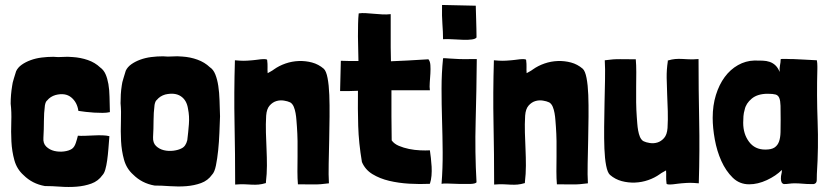

<svg xmlns="http://www.w3.org/2000/svg" viewBox="-20 -741 3350 774"><path d="M294 -194Q291 -181 285.5 -164.5Q280 -148 270 -141Q258 -133 238 -130.5Q218 -128 199 -132.5Q180 -137 166.5 -150Q153 -163 155 -186Q157 -221 157 -253Q157 -285 161 -316Q164 -332 170 -336Q183 -352 204 -358Q243 -368 267 -348.5Q291 -329 296 -294Q309 -292 325.5 -290Q342 -288 359.5 -287Q377 -286 393.5 -286Q410 -286 423 -289Q422 -322 421.5 -350.5Q421 -379 417 -402Q413 -425 405.5 -442Q398 -459 384 -469Q363 -489 334 -499Q305 -509 273 -511Q252 -513 233.5 -511.5Q215 -510 195 -512Q171 -512 147.5 -509Q124 -506 103.5 -498.5Q83 -491 67.5 -480Q52 -469 45 -454Q42 -444 36 -425Q30 -406 29 -395Q23 -359 23 -323Q27 -290 25.5 -250Q24 -210 26 -170.5Q28 -131 38 -95Q48 -59 75 -35Q110 0 161 9Q189 9 223 11.5Q257 14 289 11.5Q321 9 348.5 -1Q376 -11 393 -35Q400 -42 404.5 -57.5Q409 -73 412 -94.5Q415 -116 417 -141Q419 -166 421 -192Q410 -195 393 -195.5Q376 -196 357 -195Q338 -194 321 -193.5Q304 -193 294 -194Z M471 -397Q468 -378 467 -360.5Q466 -343 466 -325Q469 -292 467.5 -252Q466 -212 468 -172.5Q470 -133 480 -97Q490 -61 517 -37Q552 -2 603 7Q631 7 665 9.5Q699 12 731 9.5Q763 7 790.5 -3Q818 -13 835 -37Q845 -47 850.5 -74Q856 -101 859.5 -135Q863 -169 864.5 -206Q866 -243 867 -272Q866 -305 865 -336.5Q864 -368 860 -394.5Q856 -421 848 -441Q840 -461 826 -470Q805 -490 776 -500.5Q747 -511 715 -513Q694 -515 675.5 -513.5Q657 -512 637 -514Q613 -514 589.5 -511Q566 -508 545.5 -500.5Q525 -493 509.5 -482Q494 -471 487 -456Q484 -445 478 -426.5Q472 -408 471 -397ZM646 -360Q685 -369 709 -353Q733 -337 738 -302Q744 -273 741.5 -240.5Q739 -208 735 -176Q729 -151 712 -143Q699 -136 679 -133.5Q659 -131 640.5 -135.5Q622 -140 609 -152.5Q596 -165 597 -188Q599 -223 599 -254.5Q599 -286 603 -318Q606 -334 612 -338Q625 -354 646 -360Z M1057 -499Q1057 -502 1049 -502.5Q1041 -503 1031 -502Q1021 -501 1011 -499.5Q1001 -498 997 -498Q985 -497 977 -496.5Q969 -496 962 -496Q955 -496 947 -496.5Q939 -497 927 -498Q923 -366 925.5 -243Q928 -120 928 3Q952 1 968 2Q984 3 997 3.5Q1010 4 1022.5 3Q1035 2 1052 -3V-7Q1056 -40 1056 -73Q1056 -106 1054.5 -139.5Q1053 -173 1052 -206.5Q1051 -240 1053 -275Q1055 -302 1067 -315.5Q1079 -329 1094 -333.5Q1109 -338 1124.5 -335.5Q1140 -333 1148 -329Q1149 -328 1150 -328Q1151 -328 1152 -327Q1160 -321 1164.5 -310Q1169 -299 1171.5 -285Q1174 -271 1175 -256.5Q1176 -242 1177 -230Q1179 -203 1179.5 -172Q1180 -141 1179.5 -110Q1179 -79 1179 -50Q1179 -21 1181 2Q1216 2 1243.5 2.5Q1271 3 1306 -2Q1304 -36 1305 -81Q1306 -126 1307 -174.5Q1308 -223 1308.5 -270.5Q1309 -318 1307.5 -358Q1306 -398 1300.5 -426.5Q1295 -455 1285 -464Q1264 -482 1238 -489Q1212 -496 1184.5 -495Q1157 -494 1131 -485Q1105 -476 1084 -461Q1079 -457 1071.5 -453Q1064 -449 1059 -446Q1058 -460 1058.5 -471Q1059 -482 1057 -499Z M1426 -687Q1424 -668 1423.5 -644Q1423 -620 1423 -594Q1423 -568 1424 -542.5Q1425 -517 1425 -495Q1409 -495 1391.5 -495Q1374 -495 1354 -496L1351 -374Q1372 -374 1389.5 -374Q1407 -374 1423 -375Q1422 -302 1424 -233.5Q1426 -165 1439 -88Q1452 -57 1481.5 -39Q1511 -21 1549 -12Q1587 -3 1630 -0.5Q1673 2 1713 0Q1718 -15 1719.5 -33Q1721 -51 1720 -69Q1719 -87 1717 -104Q1715 -121 1713 -135Q1696 -134 1673.5 -135Q1651 -136 1629 -140.5Q1607 -145 1588 -153Q1569 -161 1559 -175Q1558 -220 1558 -271.5Q1558 -323 1558 -377H1713Q1711 -390 1712.5 -408.5Q1714 -427 1715 -445Q1716 -463 1715 -478.5Q1714 -494 1707 -502Q1656 -499 1621.5 -497Q1587 -495 1556 -494Q1556 -509 1555.5 -523Q1555 -537 1555 -550V-684Q1538 -682 1521 -683Q1504 -684 1487 -685.5Q1470 -687 1454.5 -688Q1439 -689 1426 -687Z M1794 -505Q1789 -505 1779.5 -506Q1770 -507 1766 -506V-505Q1760 -446 1760 -383.5Q1760 -321 1762 -257Q1764 -193 1764.5 -128Q1765 -63 1760 0Q1767 -2 1788 -1Q1809 0 1832.5 0.5Q1856 1 1876 0.5Q1896 0 1901 -6Q1894 -127 1897.5 -253Q1901 -379 1902 -500V-503H1885Q1853 -502 1830 -503Q1807 -504 1794 -505ZM1766 -583Q1785 -584 1807 -582.5Q1829 -581 1848.5 -580.5Q1868 -580 1882.5 -582Q1897 -584 1901 -590Q1901 -605 1900.5 -624.5Q1900 -644 1899.5 -662.5Q1899 -681 1898.5 -696.5Q1898 -712 1898 -718L1762 -721Q1761 -675 1763.5 -643.5Q1766 -612 1766 -583Z M2101 -499Q2101 -502 2093 -502.5Q2085 -503 2075 -502Q2065 -501 2055 -499.5Q2045 -498 2041 -498Q2029 -497 2021 -496.5Q2013 -496 2006 -496Q1999 -496 1991 -496.5Q1983 -497 1971 -498Q1967 -366 1969.5 -243Q1972 -120 1972 3Q1996 1 2012 2Q2028 3 2041 3.5Q2054 4 2066.5 3Q2079 2 2096 -3V-7Q2100 -40 2100 -73Q2100 -106 2098.5 -139.5Q2097 -173 2096 -206.5Q2095 -240 2097 -275Q2099 -302 2111 -315.5Q2123 -329 2138 -333.5Q2153 -338 2168.5 -335.5Q2184 -333 2192 -329Q2193 -328 2194 -328Q2195 -328 2196 -327Q2204 -321 2208.5 -310Q2213 -299 2215.5 -285Q2218 -271 2219 -256.5Q2220 -242 2221 -230Q2223 -203 2223.5 -172Q2224 -141 2223.5 -110Q2223 -79 2223 -50Q2223 -21 2225 2Q2260 2 2287.5 2.5Q2315 3 2350 -2Q2348 -36 2349 -81Q2350 -126 2351 -174.5Q2352 -223 2352.5 -270.5Q2353 -318 2351.5 -358Q2350 -398 2344.5 -426.5Q2339 -455 2329 -464Q2308 -482 2282 -489Q2256 -496 2228.5 -495Q2201 -494 2175 -485Q2149 -476 2128 -461Q2123 -457 2115.5 -453Q2108 -449 2103 -446Q2102 -460 2102.5 -471Q2103 -482 2101 -499Z M2667 -1Q2667 2 2675 2.5Q2683 3 2693 2Q2703 1 2713 -0.5Q2723 -2 2727 -2Q2739 -3 2747 -3.5Q2755 -4 2762 -4Q2769 -4 2777 -3.5Q2785 -3 2797 -2Q2801 -134 2798.5 -257Q2796 -380 2796 -503Q2772 -501 2756 -502Q2740 -503 2727 -503.5Q2714 -504 2701.5 -503Q2689 -502 2672 -497V-493Q2667 -460 2667.5 -427Q2668 -394 2669.5 -360.5Q2671 -327 2672 -293Q2673 -259 2671 -225Q2669 -198 2657 -184.5Q2645 -171 2630 -166.5Q2615 -162 2599.5 -164.5Q2584 -167 2576 -171Q2575 -172 2574 -172Q2573 -172 2572 -173Q2564 -179 2559.5 -190Q2555 -201 2552.5 -215Q2550 -229 2549 -243.5Q2548 -258 2547 -270Q2545 -297 2544.5 -328Q2544 -359 2544.5 -390Q2545 -421 2545 -450Q2545 -479 2543 -502Q2508 -502 2480.5 -502.5Q2453 -503 2418 -498Q2420 -464 2419 -419Q2418 -374 2417 -325.5Q2416 -277 2415.5 -229.5Q2415 -182 2416.5 -142Q2418 -102 2423.5 -73.5Q2429 -45 2439 -36Q2460 -18 2486 -11Q2512 -4 2539.5 -5Q2567 -6 2593 -15Q2619 -24 2640 -39Q2645 -43 2652.5 -47Q2660 -51 2665 -54Q2666 -40 2665.5 -29Q2665 -18 2667 -1Z M3175 -503Q3172 -503 3164 -503Q3156 -503 3148 -503.5Q3140 -504 3133.5 -503.5Q3127 -503 3127 -502Q3127 -490 3124.5 -478.5Q3122 -467 3123 -451Q3116 -468 3106 -477.5Q3096 -487 3083 -491.5Q3070 -496 3054.5 -496.5Q3039 -497 3021 -497Q2986 -496 2955 -478.5Q2924 -461 2901.5 -430.5Q2879 -400 2866 -358Q2853 -316 2853 -266Q2853 -226 2861.5 -179Q2870 -132 2888 -92Q2906 -52 2933.5 -25Q2961 2 3000 2Q3035 2 3071.5 -15Q3108 -32 3132 -56Q3132 -46 3130 -39Q3128 -32 3128 -21Q3128 -13 3130.5 -7Q3133 -1 3140 1Q3151 1 3161.5 -0.5Q3172 -2 3183 -2Q3199 -2 3215.5 -0.5Q3232 1 3248 1H3260Q3272 -1 3272.5 -14Q3273 -27 3273 -40Q3280 -147 3276 -251.5Q3272 -356 3275 -464V-474Q3275 -480 3274.5 -486Q3274 -492 3273 -498Q3241 -500 3216.5 -501Q3192 -502 3175 -503ZM3075 -363Q3096 -363 3106.5 -360Q3117 -357 3121.5 -346Q3126 -335 3126.5 -314.5Q3127 -294 3127 -259Q3127 -231 3126.5 -208.5Q3126 -186 3120.5 -170.5Q3115 -155 3102.5 -146.5Q3090 -138 3065 -138Q3023 -138 2999.5 -169.5Q2976 -201 2976 -246Q2976 -259 2977 -272.5Q2978 -286 2982 -299Q2987 -324 3010.5 -343.5Q3034 -363 3075 -363Z"/></svg>

Font: Londrina Solid
Style: Regular
Weight: 400
Designer: Marcelo Magalhaes
Foundry: Marcelo Magalhães
Version: Version 1.002